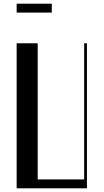

<svg xmlns="http://www.w3.org/2000/svg" viewBox="-20 -1018 560 1038"><path d="M70 -784H183.8V-48H435V-784H450V0H70ZM70 -998H260V-950H70Z"/></svg>

Font: Facade Sud
Style: Regular
Weight: 100
Designer: Éléonore Fines
Foundry: Velvetyne Type Foundry
Version: Version 1.001;Glyphs 3.2 (3202)